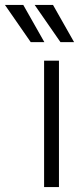

<svg xmlns="http://www.w3.org/2000/svg" viewBox="-106 -755 330 775"><path d="M72 0V-510H132V0ZM-86 -735H-12L73 -585H18ZM34 -735H108L193 -585H138Z"/></svg>

Font: Radio Canada Condensed Light
Style: Regular
Weight: 300
Width: 3
Designer: Charles Daoud, Etienne Aubert Bonn, Alexandre Saumier Demers, Jacques Le Bailly
Foundry: Radio-Canada
Version: Version 2.104; ttfautohint (v1.8.4.7-5d5b);gftools[0.9.28.de